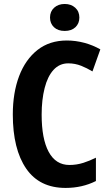

<svg xmlns="http://www.w3.org/2000/svg" viewBox="-20 -922 547 952"><path d="M382.8 -595.7Q352.1 -607.9 318.4 -607.9Q274.9 -607.9 245.1 -575.2Q215.8 -543 201.2 -484.9Q186.5 -427.2 186.5 -353.5Q186.5 -233.9 221.2 -169.4Q256.3 -104 324.2 -104Q359.9 -104 393.6 -114.7Q424.3 -124.5 455.6 -140.1V-24.4Q387.7 9.8 305.2 9.8Q175.8 9.8 109.9 -85.9Q43.5 -182.6 43.5 -354.5Q43.5 -461.4 74.7 -544.4Q106 -627 166 -674.3Q225.6 -721.2 311.5 -721.2Q355 -721.2 398.9 -709.5Q441.4 -697.8 477.5 -677.2L438.5 -567.9Q410.6 -584.5 382.8 -595.7ZM228 -835Q228 -865.2 248.5 -883.8Q269 -902.3 300.8 -902.3Q332.5 -902.3 353 -883.8Q373.5 -865.2 373.5 -835Q373.5 -805.7 354 -787.1Q334.5 -768.6 300.8 -768.6Q267.1 -768.6 247.6 -787.1Q228 -805.7 228 -835Z"/></svg>

Font: MAUL Condensed Bold
Style: Condensed Bold
Weight: 700
Designer: MAUL
Version: Version 1.0; 2020; ttfautohint (v1.8.3)